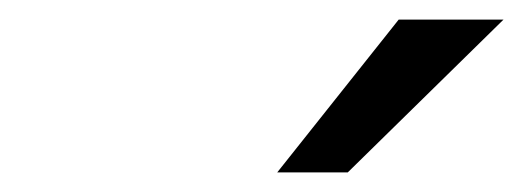

<svg xmlns="http://www.w3.org/2000/svg" viewBox="-20 -752 534 196"><path d="M263 -576 387 -732H494L335 -576Z"/></svg>

Font: Overpass
Style: Italic
Weight: 400
Italic angle: -10°
Designer: Delve Withrington, Dave Bailey, Thomas Jockin
Foundry: Delve Fonts LLC
Version: Version 4.000